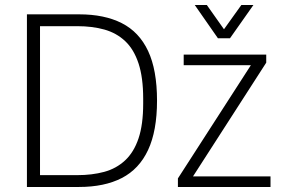

<svg xmlns="http://www.w3.org/2000/svg" viewBox="-20 -743 1125 763"><path d="M87 0V-686H295Q395 -686 464 -651Q533 -616 568.5 -540.5Q604 -465 604 -343Q604 -223 568.5 -147Q533 -71 464 -35.5Q395 0 294 0ZM139 -47H287Q346 -47 394 -60Q442 -73 477 -105.5Q512 -138 530.5 -193Q549 -248 549 -331V-351Q549 -435 530.5 -491Q512 -547 477.5 -579.5Q443 -612 395 -625.5Q347 -639 287 -639H139ZM687 0V-34L977 -484H710V-526H1038V-494L747 -42H1055V0ZM754 -723H802L884 -607H856L939 -723H987L894 -591H846Z"/></svg>

Font: Archivo SemiCondensed Thin
Style: Regular
Weight: 250
Width: 4
Designer: Hector Gatti
Foundry: Omnibus-Type
Version: Version 2.001